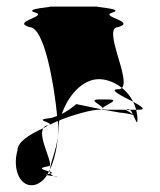

<svg xmlns="http://www.w3.org/2000/svg" viewBox="-20 -779 485 581"><path d="M33 -325C16 -264 43 -208 87 -220C100 -224 113 -234 122 -249C119 -250 120 -251 124 -252C126 -255 126 -257 128 -260C114 -265 89 -270 127 -276C147 -276 93 -363 111 -391C66 -371 33 -348 33 -325ZM69 -697C115 -697 144 -520 153 -428L135 -422C74 -416 143 -409 129 -401C137 -405 146 -409 155 -413C156 -403 156 -394 156 -387C156 -380 156 -372 155 -365C156 -372 157 -380 157 -388C158 -397 157 -406 160 -415C208 -434 259 -447 279 -447C283 -447 285 -448 288 -448L211 -464C197 -452 182 -442 167 -434C186 -489 226 -534 271 -539C297 -542 326 -531 349 -513C376 -540 288 -697 338 -697C394 -714 279 -729 320 -741C363 -753 248 -759 279 -759H127C158 -759 44 -753 87 -741C126 -729 13 -714 69 -697ZM111 -391C116 -394 123 -398 128 -401C127 -401 128 -400 127 -400C119 -400 114 -396 111 -391ZM122 -249C126 -248 135 -247 142 -246C138 -248 135 -250 133 -254C129 -253 126 -253 124 -252C123 -251 123 -250 122 -249ZM128 -260H131V-266ZM128 -401C129 -401 129 -401 129 -401C129 -401 128 -401 128 -401ZM131 -260C131 -258 132 -256 133 -254H135C139 -256 136 -258 131 -260ZM131 -266C144 -293 152 -328 155 -365C150 -324 133 -288 131 -266ZM142 -246C146 -245 148 -244 152 -244C157 -244 151 -245 142 -246ZM279 -478C245 -478 287 -461 291 -452C296 -461 349 -478 307 -478ZM288 -448 344 -438C350 -438 371 -435 383 -431C391 -415 396 -398 396 -418C396 -428 394 -438 392 -447H373C377 -444 379 -439 382 -433C374 -438 364 -446 360 -446C360 -447 362 -447 362 -447H307C297 -447 292 -448 291 -450C290 -449 290 -448 288 -448ZM291 -450V-452ZM338 -509C306 -509 350 -488 383 -471C375 -487 363 -502 349 -513C346 -510 343 -509 338 -509ZM362 -447H373C370 -450 366 -450 362 -447ZM383 -471C387 -463 390 -455 392 -447H401C424 -447 407 -458 383 -471ZM387 -430C388 -429 389 -429 390 -428C392 -426 390 -428 387 -430Z"/></svg>

Font: bitstorm
Style: excn
Weight: 400
Version: Version 0.2